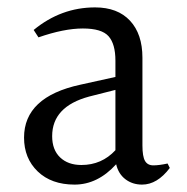

<svg xmlns="http://www.w3.org/2000/svg" viewBox="-20 -536 505 519"><path d="M121 -168Q121 -131 142.5 -110.5Q164 -90 200 -90Q255 -90 292 -130V-293L221 -275Q121 -248 121 -168ZM364 -37Q338 -37 319 -51.5Q300 -66 294 -92Q244 -37 181.5 -37Q119 -37 82 -72.5Q45 -108 45 -164Q45 -274 197 -307L292 -328V-372Q292 -417 273.5 -438Q255 -459 204 -459Q153 -459 84 -435L71 -455Q145 -516 237 -516Q298 -516 331.5 -480Q365 -444 365 -380V-143Q365 -113 372 -101Q379 -89 394.5 -89Q410 -89 433 -94L439 -82Q405 -37 364 -37Z"/></svg>

Font: Halant
Style: Regular
Weight: 400
Designer: Hitesh Malaviya (Devanagari), Satya Rajpurohit (Latin)
Foundry: Indian Type Foundry
Version: Version 1.100;PS 1.0;hotconv 1.0.78;makeotf.lib2.5.61930; tt